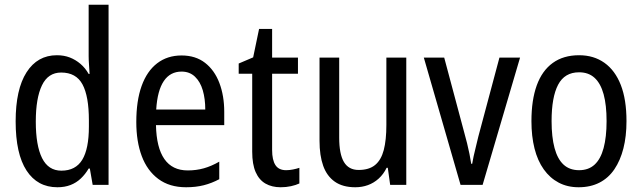

<svg xmlns="http://www.w3.org/2000/svg" viewBox="-20 -780 2709 810"><path d="M222 10Q138 10 92 -60.5Q46 -131 46 -268Q46 -403 92 -475Q138 -547 220 -547Q250 -547 274.5 -537.5Q299 -528 319.5 -510.5Q340 -493 354 -468H358Q357 -488 355.5 -507.5Q354 -527 354 -543V-760H438V0H371L359 -69H354Q340 -45 321 -27Q302 -9 277.5 0.5Q253 10 222 10ZM239 -60Q299 -60 327 -106Q355 -152 355 -246V-272Q355 -374 328 -424Q301 -474 238 -474Q183 -474 157 -420Q131 -366 131 -267Q131 -166 157.5 -113Q184 -60 239 -60Z M746 -546Q805 -546 845 -515Q885 -484 905.5 -430Q926 -376 926 -308V-252H638Q640 -157 673.5 -109Q707 -61 772 -61Q808 -61 840 -70Q872 -79 905 -98V-24Q873 -7 839.5 1.5Q806 10 765 10Q695 10 648 -25Q601 -60 578 -121.5Q555 -183 555 -265Q555 -355 577.5 -417.5Q600 -480 643 -513Q686 -546 746 -546ZM746 -478Q698 -478 671 -438Q644 -398 639 -318H846Q846 -363 835.5 -399Q825 -435 802.5 -456.5Q780 -478 746 -478Z M1187 -62Q1201 -62 1216 -65Q1231 -68 1243 -72V-6Q1228 1 1207.5 5.5Q1187 10 1164 10Q1127 10 1100 -5.5Q1073 -21 1058.5 -54Q1044 -87 1044 -140V-469H987V-512L1048 -538L1073 -658H1128V-537H1237V-469H1128V-147Q1128 -105 1142 -83.5Q1156 -62 1187 -62Z M1694 -537V0H1626L1616 -72H1611Q1598 -45 1577.5 -26.5Q1557 -8 1532 1Q1507 10 1479 10Q1426 10 1392.5 -13.5Q1359 -37 1343.5 -80.5Q1328 -124 1328 -186V-537H1411V-199Q1411 -130 1431 -96.5Q1451 -63 1493 -63Q1537 -63 1562.5 -84Q1588 -105 1599 -147Q1610 -189 1610 -253V-537Z M1923 0 1768 -537H1854L1939 -219Q1945 -198 1950.5 -175.5Q1956 -153 1960.5 -131Q1965 -109 1968 -89H1972Q1974 -102 1978 -120.5Q1982 -139 1987.5 -160.5Q1993 -182 1998 -204L2087 -537H2174L2016 0Z M2623 -269Q2623 -205 2610 -154Q2597 -103 2572 -66Q2547 -29 2509 -9.5Q2471 10 2421 10Q2374 10 2337 -9.5Q2300 -29 2274 -65.5Q2248 -102 2235 -153.5Q2222 -205 2222 -269Q2222 -358 2244.5 -420Q2267 -482 2312 -514.5Q2357 -547 2423 -547Q2485 -547 2530 -515Q2575 -483 2599 -421.5Q2623 -360 2623 -269ZM2307 -269Q2307 -202 2319.5 -155.5Q2332 -109 2357.5 -85.5Q2383 -62 2423 -62Q2463 -62 2488.5 -85.5Q2514 -109 2526.5 -155.5Q2539 -202 2539 -269Q2539 -337 2526.5 -382.5Q2514 -428 2488.5 -451.5Q2463 -475 2423 -475Q2362 -475 2334.5 -422.5Q2307 -370 2307 -269Z"/></svg>

Font: Noto Sans Arabic Condensed
Style: Regular
Weight: 400
Width: 3
Designer: Monotype Design Team, Nadine Chahine, Nizar Qandah and Khaled Hosny
Foundry: Monotype Imaging Inc.
Version: Version 2.012